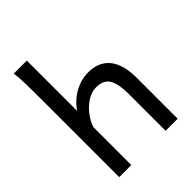

<svg xmlns="http://www.w3.org/2000/svg" viewBox="-220 -898 1015 1015"><g transform="rotate(-45 287.0 -390.5)"><path d="M161.1 0H70.8V-551.8Q70.8 -651.4 69.6 -702.1Q68.4 -752.9 63.5 -781.2H161.1V-405.3Q196.3 -455.1 245.1 -481.4Q293.9 -507.8 346.7 -507.8Q425.3 -507.8 466.6 -456.5Q507.8 -405.3 507.8 -305.2V0H417.5V-268.6Q417.5 -328.6 407 -362.1Q396.5 -395.5 375.2 -408.9Q354 -422.4 319.8 -422.4Q286.1 -422.4 253.7 -401.9Q221.2 -381.3 196.8 -349.4Q172.4 -317.4 161.1 -283.2Z"/></g></svg>

Font: Lesson One
Style: Regular
Weight: 400
Designer: But Ko, Victor Gaultney, Annie Olsen, Julie Remington, Don Collingsworth, Eric Hays, Becca Hirsbrunner
Version: Version 1.100